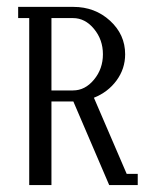

<svg xmlns="http://www.w3.org/2000/svg" viewBox="-20 -532 448 552"><path d="M32.2 -480V-512.2H190.9Q252.9 -512.2 296.4 -472.4Q339.8 -432.6 339.8 -376Q339.8 -334.5 315.2 -300.8Q290.5 -267.1 250 -251L344.2 -32.2H376V0H293.9L190.9 -240.2H127.9V0H64V-480ZM127.9 -272H189.9Q224.6 -272 250.2 -303Q275.9 -334 275.9 -376Q275.9 -418 250.2 -449Q224.6 -480 189.9 -480H127.9Z"/></svg>

Font: Gawaa
Style: Regular
Weight: 400
Designer: T. Christopher White
Version: Version 1.0